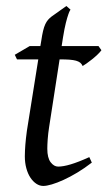

<svg xmlns="http://www.w3.org/2000/svg" viewBox="-20 -594 355 634"><path d="M283.2 -57.1Q259.3 -38.6 235.4 -24.2Q211.4 -9.8 189.9 0Q168.5 9.8 151.1 14.9Q133.8 20 123 20Q110.8 20 99.9 12.7Q88.9 5.4 80.3 -7.6Q71.8 -20.5 66.9 -38.6Q62 -56.6 62 -78.1Q62 -87.4 62.5 -96.7Q63 -106 63.7 -116Q64.5 -126 65.7 -137.2Q66.9 -148.4 68.8 -162.1L106.4 -397.9H36.1L28.8 -413.1L78.1 -441.9H113.3L116.2 -459Q119.1 -479 122.3 -492.2Q125.5 -505.4 129.6 -514.2Q133.8 -522.9 138.7 -528.6Q143.6 -534.2 149.9 -539.1L199.2 -574.2L212.9 -562Q212.9 -562 210.9 -559.1Q209 -556.2 205.6 -546.4Q202.1 -536.6 197.5 -518.6Q192.9 -500.5 188 -470.2L183.6 -441.9H305.2L314.9 -428.2Q310.1 -421.4 301.5 -413.3Q293 -405.3 283.7 -397.9Q274.4 -390.6 265.9 -384.5Q257.3 -378.4 252.9 -376Q250 -382.8 244.9 -387Q239.7 -391.1 231 -393.6Q222.2 -396 209.2 -397Q196.3 -397.9 178.2 -397.9H176.8L142.1 -173.8Q140.6 -164.6 139.4 -154.1Q138.2 -143.6 137.5 -134Q136.7 -124.5 136.5 -116.2Q136.2 -107.9 136.2 -103Q136.2 -72.8 147.2 -58.3Q158.2 -43.9 171.9 -43.9Q189 -43.9 213.6 -51.3Q238.3 -58.6 274.9 -75.2L283.2 -57.1Z"/></svg>

Font: GentiumAlt
Style: Italic
Weight: 400
Italic angle: -7°
Designer: J. Victor Gaultney
Version: Version 1.02; 2005; OFL release